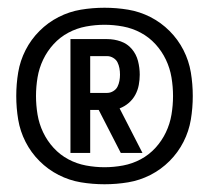

<svg xmlns="http://www.w3.org/2000/svg" viewBox="-20 -909 540 496"><path d="M250 -433Q219 -433 189 -438Q159 -443 131.5 -457Q104 -471 82 -493Q60 -515 46 -542.5Q32 -570 27 -600Q22 -630 22 -661Q22 -692 27 -722Q32 -752 46 -779.5Q60 -807 82 -829Q104 -851 131.5 -865Q159 -879 189 -884Q219 -889 250 -889Q281 -889 311 -884Q341 -879 368.5 -865Q396 -851 418 -829Q440 -807 454 -779.5Q468 -752 473 -722Q478 -692 478 -661Q478 -630 473 -600Q468 -570 454 -542.5Q440 -515 418 -493Q396 -471 368.5 -457Q341 -443 311 -438Q281 -433 250 -433ZM250 -477Q274 -477 298 -481.5Q322 -486 343.5 -497.5Q365 -509 381.5 -527Q398 -545 408.5 -567Q419 -589 423 -613Q427 -637 427 -661Q427 -685 423 -709Q419 -733 408.5 -755Q398 -777 381.5 -795Q365 -813 343.5 -824.5Q322 -836 298 -840.5Q274 -845 250 -845Q226 -845 202 -840.5Q178 -836 156.5 -824.5Q135 -813 118.5 -795Q102 -777 91.5 -755Q81 -733 77 -709Q73 -685 73 -661Q73 -637 77 -613Q81 -589 91.5 -567Q102 -545 118.5 -527Q135 -509 156.5 -497.5Q178 -486 202 -481.5Q226 -477 250 -477ZM162 -514V-808H257Q275 -808 292 -802Q309 -796 320.5 -782.5Q332 -769 336.5 -751.5Q341 -734 341 -716Q341 -703 338.5 -689.5Q336 -676 329.5 -664Q323 -652 312.5 -643Q302 -634 289 -629L348 -514H292L235 -625H213V-514ZM213 -669H257Q265 -669 272.5 -673.5Q280 -678 283.5 -685Q287 -692 288.5 -700Q290 -708 290 -716Q290 -725 288.5 -733Q287 -741 283.5 -748Q280 -755 272.5 -759.5Q265 -764 257 -764H213Z"/></svg>

Font: Iosevka Custom
Style: Bold
Weight: 700
Monospace: yes
Designer: Belleve Invis
Foundry: Belleve Invis
Version: Version 30.3.3; ttfautohint (v1.8.3)